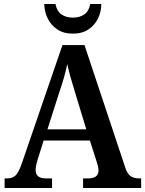

<svg xmlns="http://www.w3.org/2000/svg" viewBox="-20 -939 725 959"><path d="M3 0V-48H16Q42 -48 57.5 -62.5Q73 -77 89 -123L292 -714H402L605 -104Q615 -72 631.5 -60Q648 -48 675 -48H685V0H395V-48H422Q445 -48 458.5 -57.5Q472 -67 472 -88Q472 -99 468.5 -111.5Q465 -124 462 -134L429 -237H198L169 -145Q165 -133 161.5 -117.5Q158 -102 158 -90Q158 -48 209 -48H240V0ZM217 -293H411L355 -477Q343 -516 333 -551Q323 -586 316 -619Q309 -586 300 -553.5Q291 -521 278 -484ZM344 -771Q297 -771 265.5 -792.5Q234 -814 218 -847.5Q202 -881 201 -919H257Q264 -883 287 -867Q310 -851 344 -851Q378 -851 401 -867Q424 -883 431 -919H486Q486 -881 470 -847.5Q454 -814 422.5 -792.5Q391 -771 344 -771Z"/></svg>

Font: Noto Serif Sinhala SemiCondensed SemiBold
Style: Regular
Weight: 600
Width: 4
Designer: Jelle Bosma - Monotype Design Team
Foundry: Monotype Imaging Inc.
Version: Version 2.007; ttfautohint (v1.8.4.7-5d5b)